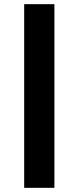

<svg xmlns="http://www.w3.org/2000/svg" viewBox="-20 -795 377 921"><path d="M96 106V-775H241V106Z"/></svg>

Font: Sintony
Style: Bold
Weight: 700
Designer: Eduardo Rodriguez Tunni
Foundry: Eduardo Rodriguez Tunni
Version: Version 1.001